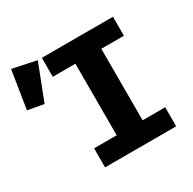

<svg xmlns="http://www.w3.org/2000/svg" viewBox="-299 -888 1057 1052"><g transform="rotate(-30 230.0 -362.0)"><path d="M525 -693V-573H382V-120.5H525V0H75V-120.5H218V-573H75V-693ZM-101.5 -724.5 49.5 -693 -38.5 -466.5 -139.5 -484.5Z"/></g></svg>

Font: Fira Code Light
Style: Bold
Weight: 700
Monospace: yes
Version: Version 5.002